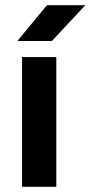

<svg xmlns="http://www.w3.org/2000/svg" viewBox="-20 -720 349 740"><path d="M65 0V-500H197V0ZM47 -562 161 -700H309L180 -562Z"/></svg>

Font: Figtree Light
Style: Bold
Weight: 700
Version: Version 2.002